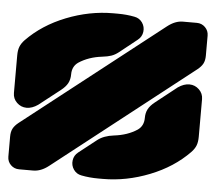

<svg xmlns="http://www.w3.org/2000/svg" viewBox="-51 -767 938 833"><g transform="rotate(5 417.5 -350.0)"><path d="M9.8 -328.1V-491.2Q9.8 -514.6 15.9 -530Q22 -545.4 36.1 -560.1Q104.5 -630.4 205.3 -670.2Q306.2 -710 408.2 -710H428.2Q467.3 -710 502 -703.1Q523.9 -699.2 536.4 -681.2Q548.8 -663.1 545.9 -641.1Q543 -619.1 524.9 -605L448.2 -543.9Q432.6 -531.7 417.2 -526.4Q401.9 -521 377 -518.1Q318.8 -511.2 275.9 -482.9Q250 -464.8 250 -430.2Q250 -407.7 241 -391.1Q231.9 -374.5 211.9 -358.9L119.1 -286.1Q93.8 -268.6 69.6 -268.8Q45.4 -269 27.6 -286.1Q9.8 -303.2 9.8 -328.1ZM9.8 -50.8V-138.2Q9.8 -159.2 17.1 -173.1Q24.4 -187 41 -200.2L646 -673.8Q679.7 -700.2 712.9 -700.2H773.9Q795.4 -700.2 810.3 -685.3Q825.2 -670.4 825.2 -648.9V-562Q825.2 -541 817.9 -527.1Q810.5 -513.2 793.9 -500L189 -25.9Q155.8 0 122.1 0H61Q39.6 0 24.7 -14.6Q9.8 -29.3 9.8 -50.8ZM825.2 -372.1V-209Q825.2 -185.5 819.1 -170.2Q813 -154.8 798.8 -140.1Q730.5 -69.8 629.6 -30Q528.8 9.8 426.8 9.8H407.2Q367.7 9.8 333 2.9Q311 -1 298.6 -19Q286.1 -37.1 289.1 -59.1Q292 -81.1 310.1 -95.2L387.2 -155.8Q414.1 -176.8 458 -182.1Q517.1 -189 559.1 -216.8Q585 -234.9 585 -270Q585 -292 593.8 -308.3Q602.5 -324.7 623 -340.8L715.8 -414.1Q741.2 -431.6 765.4 -431.4Q789.6 -431.2 807.4 -414.1Q825.2 -397 825.2 -372.1Z"/></g></svg>

Font: Nastup Soft
Style: Regular
Weight: 400
Designer: Maksym Kobuzan
Foundry: Zakznak
Version: Version 1.020;hotconv 1.0.109;makeotfexe 2.5.65596